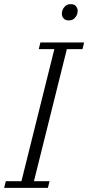

<svg xmlns="http://www.w3.org/2000/svg" viewBox="-35 -902 424 922"><path d="M-7 -32H68L226 -666H151L159 -698H369L361 -666H286L128 -32H203L195 0H-15ZM295 -804Q278 -804 270 -814Q262 -824 262 -836Q262 -844 265 -853Q269 -864 278.5 -873Q288 -882 305 -882Q322 -882 330 -872Q338 -862 338 -850Q338 -842 335 -833Q331 -822 321.5 -813Q312 -804 295 -804Z"/></svg>

Font: IBM Plex Serif Light
Style: Italic
Weight: 300
Italic angle: -14°
Designer: Mike Abbink, Paul van der Laan, Pieter van Rosmalen
Foundry: Bold Monday
Version: Version 3.001